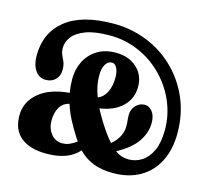

<svg xmlns="http://www.w3.org/2000/svg" viewBox="-114 -924 1178 1080"><g transform="rotate(15 475.5 -383.5)"><path d="M631 23Q563.5 23 514.8 3.5Q466 -16 428.5 -55Q400.5 -21.5 353.5 -3.5Q306.5 14.5 241.5 14.5Q145 14.5 92.2 -28.2Q39.5 -71 39.5 -155Q39.5 -232.5 102 -286.2Q164.5 -340 280 -350Q273.5 -389 273.5 -430Q273.5 -486.5 297.2 -533.2Q321 -580 366 -607.8Q411 -635.5 474 -635.5Q549 -635.5 596 -592.5Q643 -549.5 643 -482.5Q643 -413.5 595.5 -367.2Q548 -321 464 -309Q482 -273.5 507 -234Q546 -172.5 577.5 -137.5Q608.5 -163.5 622.5 -192.2Q636.5 -221 636.5 -249.5Q636.5 -271.5 634.8 -284.2Q633 -297 633 -317Q633 -348.5 654.2 -371.5Q675.5 -394.5 706.5 -394.5Q732.5 -394.5 751 -370.5Q769.5 -346.5 769.5 -305Q769.5 -249.5 734 -196.8Q698.5 -144 617.5 -100.5Q637 -86 656.2 -80Q675.5 -74 696 -74Q737.5 -74 772.8 -96.5Q808 -119 829.8 -166.2Q851.5 -213.5 851.5 -287.5Q851.5 -375 816 -455.8Q780.5 -536.5 714.5 -600Q656.5 -656 579.5 -688.2Q502.5 -720.5 416 -720.5Q329.5 -720.5 277 -701Q224.5 -681.5 200.8 -650.5Q177 -619.5 177 -585Q177 -561 184.8 -544.8Q192.5 -528.5 200.2 -510.5Q208 -492.5 208 -463Q208 -428.5 186.2 -407Q164.5 -385.5 130 -385.5Q92 -385.5 69 -418.5Q46 -451.5 46 -505Q46 -638 141 -714Q236 -790 419.5 -790Q519.5 -790 609.2 -755.2Q699 -720.5 768 -656Q843 -585.5 883.8 -491.5Q924.5 -397.5 924.5 -287Q924.5 -192 889 -122.2Q853.5 -52.5 787.8 -14.8Q722 23 631 23ZM415 -486.5Q415 -459.5 420.5 -429.8Q426 -400 439 -365.5Q470.5 -378 488.5 -413.2Q506.5 -448.5 506.5 -500Q506.5 -534 495.2 -555Q484 -576 467 -576Q443 -576 429 -552.2Q415 -528.5 415 -486.5ZM221.5 -173.5Q221.5 -127.5 246.8 -96.2Q272 -65 312 -65Q335.5 -65 355 -73.8Q374.5 -82.5 395 -97Q389 -105 383 -114.5Q353 -161 330.8 -204Q308.5 -247 295 -290.5Q258 -281.5 239.8 -250.5Q221.5 -219.5 221.5 -173.5Z"/></g></svg>

Font: Fraunces 72pt SuperSoft
Style: Bold
Weight: 700
Version: Version 1.000;[0bf87f6ff]